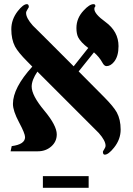

<svg xmlns="http://www.w3.org/2000/svg" viewBox="-20 -725 636 920"><path d="M558.1 -104Q558.1 -57.1 526.4 -17.6Q499.5 16.1 481.9 16.1Q473.1 16.1 473.1 2Q473.1 0 479.5 -9.8Q485.8 -19.5 485.8 -26.9Q485.8 -50.8 453.6 -87.4Q452.6 -88.4 403.8 -137.2L159.2 -381.8Q131.8 -341.3 131.8 -310.1Q131.8 -267.6 191.9 -195.6Q252 -123.5 252 -81.1Q252 -46.4 225.6 -23.2Q199.2 0 161.1 0H30.8L36.1 -24.9Q100.1 -33.2 100.1 -67.9Q100.1 -85 71 -139.4Q42 -193.8 42 -227.1Q42 -303.7 134.8 -405.8L110.8 -430.2Q66.9 -474.1 51.8 -502.4Q34.2 -536.6 34.2 -585Q34.2 -631.8 64.9 -671.4Q91.3 -705.1 108.9 -705.1Q118.2 -705.1 118.2 -690.9Q118.2 -689.5 111.6 -679.7Q105 -669.9 105 -663.1Q105 -638.7 137.2 -602.5Q162.1 -577.6 187 -553.2L333 -407.2L402.8 -495.1Q366.7 -522.5 354.5 -546.4Q346.2 -563.5 346.2 -590.8Q346.2 -638.2 380.9 -674.8Q408.7 -705.1 428.2 -705.1Q437 -705.1 437 -695.8Q437 -693.8 434.6 -691.4Q432.1 -689 432.1 -682.1Q432.1 -658.2 484.9 -620.1Q547.9 -574.2 547.9 -503.9Q547.9 -455.1 526.4 -428.7Q509.8 -408.2 490.2 -408.2Q479.5 -408.2 470.7 -424.8Q456.1 -451.7 430.2 -474.1L356.9 -382.8L480 -258.8Q523.9 -214.4 539.6 -186.5Q558.1 -152.3 558.1 -104ZM404.8 174.8H185.5V119.1H404.8Z"/></svg>

Font: Ezra SIL SR
Style: Regular
Weight: 400
Designer: Development by SIL's NRSI team. OpenType tables by Ralph Hancock ( hancock@dircon.co.uk ).
Foundry: Development by SIL's NRSI team.
Version: Version 2.51; 2007